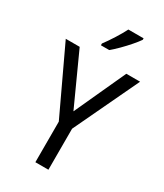

<svg xmlns="http://www.w3.org/2000/svg" viewBox="-230 -1034 961 1123"><g transform="rotate(30 251.0 -472.0)"><path d="M251 -369 409 -714H502L295 -277V0H207V-274L0 -714H94ZM393 -934Q380 -915 355.5 -886.5Q331 -858 303 -830Q275 -802 253 -784H197V-796Q221 -828 247 -869Q273 -910 290 -944H393Z"/></g></svg>

Font: Noto Sans Myanmar SemiCondensed
Style: Regular
Weight: 400
Width: 4
Designer: Monotype Design Team
Foundry: Monotype Imaging Inc.
Version: Version 2.107; ttfautohint (v1.8.4.7-5d5b)